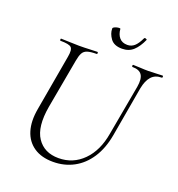

<svg xmlns="http://www.w3.org/2000/svg" viewBox="-142 -903 959 1033"><g transform="rotate(20 337.5 -386.5)"><path d="M564 -522Q572 -569 557.5 -591Q543 -613 504 -613Q500 -613 500 -619Q500 -625 504 -625Q524 -625 545 -623.5Q566 -622 591 -622Q613 -622 634 -623.5Q655 -625 671 -625Q675 -625 675 -619Q675 -613 671 -613Q634 -613 612.5 -589.5Q591 -566 582 -519L532 -233Q518 -154 482 -99Q446 -44 393 -15.5Q340 13 275 13Q209 13 165.5 -16.5Q122 -46 105.5 -99.5Q89 -153 102 -226L158 -545Q166 -588 153.5 -600.5Q141 -613 91 -613Q88 -613 88 -619Q88 -625 91 -625Q113 -625 139.5 -623.5Q166 -622 194 -622Q226 -622 252.5 -623.5Q279 -625 298 -625Q302 -625 302 -619Q302 -613 298 -613Q264 -613 245.5 -607Q227 -601 218.5 -585Q210 -569 205 -540L154 -258Q133 -137 173.5 -76.5Q214 -16 296 -16Q379 -16 437 -74.5Q495 -133 512 -234ZM416 -686Q370 -686 350 -713.5Q330 -741 330 -770Q330 -775 336.5 -778.5Q343 -782 351 -784Q359 -786 365.5 -786Q372 -786 372 -783Q374 -753 390 -734Q406 -715 436 -715Q459 -715 476 -730Q493 -745 509 -779Q512 -784 519 -781Q526 -778 525 -776Q506 -733 480.5 -709.5Q455 -686 416 -686Z"/></g></svg>

Font: Cormorant Garamond Light Light
Style: Italic
Weight: 300
Italic angle: -10°
Version: Version 4.001